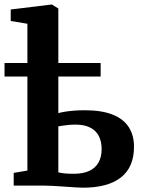

<svg xmlns="http://www.w3.org/2000/svg" viewBox="-38 -840 646 869"><path d="M336.5 9.5Q325.5 9.5 302.2 8Q279 6.5 251.2 4.5Q223.5 2.5 198.5 1.2Q173.5 0 159.5 0H24V-57.5L86 -68V-732.5L10.5 -745V-797L195 -819.5H197L226 -801.5V-328Q238.5 -331.5 256.5 -334.5Q274.5 -337.5 297.2 -339.2Q320 -341 345.5 -341Q422 -341 471.2 -321.5Q520.5 -302 544.5 -265Q568.5 -228 568.5 -176Q568.5 -83.5 509.5 -37Q450.5 9.5 336.5 9.5ZM296 -53.5Q338 -53.5 366 -66.5Q394 -79.5 408 -104.8Q422 -130 422 -165.5Q422 -199 409.5 -223.8Q397 -248.5 371 -262.2Q345 -276 303.5 -276Q287.5 -276 272.2 -274.5Q257 -273 245 -271.2Q233 -269.5 226 -268V-60Q237.5 -57 253.8 -55.2Q270 -53.5 296 -53.5ZM-17.5 -493.5V-555H417.5V-493.5Z"/></svg>

Font: Merriweather 20pt
Style: Bold
Weight: 700
Version: Version 2.100